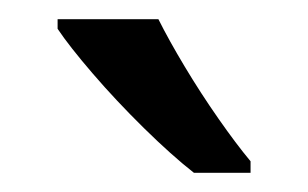

<svg xmlns="http://www.w3.org/2000/svg" viewBox="-20 -786 321 200"><path d="M145 -766Q156 -744 172.5 -716.5Q189 -689 207.5 -662.5Q226 -636 241 -618V-606H182Q159 -624 130 -652.5Q101 -681 76.5 -709.5Q52 -738 40 -756V-766Z"/></svg>

Font: BC Sans
Style: Regular
Weight: 400
Designer: Monotype Design Team
Province of B.C.
Foundry: Monotype Imaging Inc.
Version: Version 2.000;GOOG;noto-source:20170915:90ef993387c0